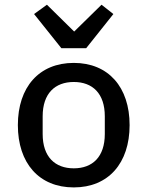

<svg xmlns="http://www.w3.org/2000/svg" viewBox="-20 -801 640 833"><path d="M300.1 12.1C450.3 12.1 542.3 -93 542.3 -258.2C542.3 -422.9 450.3 -528.1 300.1 -528.1C149.5 -528.1 57.5 -422.9 57.5 -258.2C57.5 -93 149.5 12.1 300.1 12.1ZM127.8 -740.1 246.1 -592H354L471.9 -740.1L420.5 -780.5L301.8 -664.1L183.6 -780.5ZM165.1 -219.5V-296.5C165.1 -395.6 218.8 -445.3 300.1 -445.3C381.4 -445.3 434.7 -395.6 434.7 -296.5V-219.5C434.7 -120.4 381.4 -70.7 300.1 -70.7C218.8 -70.7 165.1 -120.4 165.1 -219.5Z"/></svg>

Font: Margiela Mono Medium
Style: Regular
Weight: 500
Designer: Mike Abbink, Paul van der Laan, Pieter van Rosmalen
Foundry: Bold Monday
Version: Version 2.003 2021